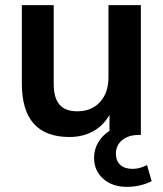

<svg xmlns="http://www.w3.org/2000/svg" viewBox="-20 -525 636 747"><path d="M570 180Q526 202 473 202Q417 202 381.5 170.5Q346 139 346 89Q346 57 361.5 30Q377 3 406 -16V-78Q382 -36 342 -14Q302 8 250 8Q65 8 65 -200V-505H189V-199Q189 -144 211.5 -118Q234 -92 281 -92Q336 -92 369 -128Q402 -164 402 -224V-505H528V0H520Q480 0 455.5 20Q431 40 431 73Q431 101 448 116.5Q465 132 496 132Q524 132 552 117Z"/></svg>

Font: Muli-Bold
Style: Bold
Weight: 700
Version: Version 2.000